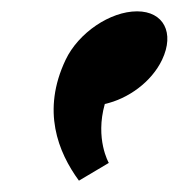

<svg xmlns="http://www.w3.org/2000/svg" viewBox="-20 -186 330 342"><path d="M224.2 -165.8C271.4 -165.8 291.5 -127.5 268.7 -79.5C249.8 -39.8 207.8 -9.8 166.7 -0.8C149.1 61.5 173.8 104.2 173.8 104.2L120.6 135.8C83.3 84.8 53.8 11.2 96.9 -79.5C119.7 -127.5 176.2 -165.8 224.2 -165.8Z"/></svg>

Font: Hussar
Style: BdSuprExtOblFive
Weight: 700
Foundry: Cannot Into Space Fonts
Version: Version 2.00